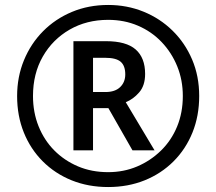

<svg xmlns="http://www.w3.org/2000/svg" viewBox="-20 -744 872 774"><path d="M276 -138V-578H407Q489 -578 527 -544.5Q565 -511 565 -446Q565 -399 541 -371.5Q517 -344 487 -332L603 -138H514L417 -308H355V-138ZM405 -373Q444 -373 464.5 -393Q485 -413 485 -444Q485 -479 466.5 -495Q448 -511 404 -511H355V-373ZM416 10Q336 10 269 -17Q202 -44 152.5 -93.5Q103 -143 76 -210Q49 -277 49 -357Q49 -434 76.5 -501Q104 -568 153.5 -618Q203 -668 270 -696Q337 -724 416 -724Q492 -724 558.5 -697Q625 -670 675.5 -620.5Q726 -571 754.5 -504Q783 -437 783 -357Q783 -277 756 -210Q729 -143 679.5 -93.5Q630 -44 563 -17Q496 10 416 10ZM416 -50Q479 -50 533 -73Q587 -96 629 -137Q671 -178 694 -234Q717 -290 717 -357Q717 -421 694.5 -476.5Q672 -532 631.5 -574.5Q591 -617 536 -640.5Q481 -664 416 -664Q329 -664 260.5 -624.5Q192 -585 152.5 -516Q113 -447 113 -357Q113 -291 135.5 -235Q158 -179 198.5 -138Q239 -97 294 -73.5Q349 -50 416 -50Z"/></svg>

Font: Noto Sans Nag Mundari SemiBold
Style: Regular
Weight: 600
Version: Version 1.000